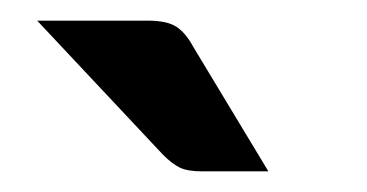

<svg xmlns="http://www.w3.org/2000/svg" viewBox="-20 -749 356 186"><path d="M16 -729H123Q142 -729 151 -723Q160 -717 167 -704L240 -583H176Q162 -583 154.5 -586.5Q147 -590 138 -599Z"/></svg>

Font: Aleo SemiBold
Style: Regular
Weight: 600
Designer: Alessio Laiso
Foundry: Alessio Laiso
Version: Version 2.001;gftools[0.9.29]